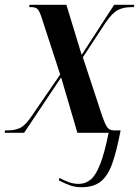

<svg xmlns="http://www.w3.org/2000/svg" viewBox="-36 -556 583 804"><path d="M306 228Q280 228 258 220.5Q236 213 210 199L213 189Q233 200 252.5 207Q272 214 294 214Q321 214 342.5 197Q364 180 382.5 134Q401 88 419 0H288L220 -232L65 0H-16L-15 -10H-5Q28 -10 49.5 -21Q71 -32 96 -69L216 -244L140 -477Q131 -506 123 -516Q115 -526 97 -526H86L88 -536H242L306 -326L442 -536H527L524 -526H512Q482 -526 458.5 -514.5Q435 -503 406 -461L311 -316L391 -73Q406 -30 415.5 -20Q425 -10 443 -10H469Q453 75 434.5 127.5Q416 180 386 204Q356 228 306 228Z"/></svg>

Font: Noto Serif Display Condensed SemiBold
Style: Italic
Weight: 600
Width: 3
Italic angle: -12°
Designer: Monotype Design Team
Foundry: Monotype Imaging Inc.
Version: Version 2.009